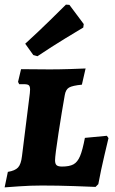

<svg xmlns="http://www.w3.org/2000/svg" viewBox="-20 -802 498 830"><path d="M0 8 14 -59Q45 -64 58 -78Q71 -92 75 -127L109 -399Q110 -405 110 -415Q110 -429 104.5 -433.5Q99 -438 85 -438H63L58 -448L71 -503L195 -502Q235 -502 283 -503.5Q331 -505 350 -506L334 -436Q293 -432 278.5 -423.5Q264 -415 260 -391Q248 -324 233 -227Q218 -130 218 -109Q218 -94 224.5 -88Q231 -82 248 -82Q280 -82 297.5 -91.5Q315 -101 326 -127Q337 -153 347 -206L442 -215L449 -205Q445 -188 431 -129Q417 -70 405 -6L393 6Q372 5 301 2.5Q230 0 161 0Q111 0 62.5 3.5Q14 7 0 8ZM142 -559 124 -564 89 -613Q144 -663 197 -715Q250 -767 265 -782L280 -781L342 -698L340 -683Q323 -673 263 -636.5Q203 -600 142 -559Z"/></svg>

Font: Alegreya SC ExtraBold
Style: Italic
Weight: 800
Italic angle: -7°
Designer: Juan Pablo del Peral
Foundry: Huerta Tipografica
Version: Version 2.007; ttfautohint (v1.6)